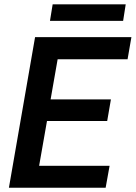

<svg xmlns="http://www.w3.org/2000/svg" viewBox="-20 -886 640 906"><path d="M485.8 -314.9 503.4 -417H218.8L252 -606.4H582L600.1 -710.9H145.5L22 0H478.5L497.1 -103.5H164.6L201.7 -314.9ZM561 -787.6 573.2 -865.7H228.5L215.8 -787.6Z"/></svg>

Font: Roboto Mono SemiBold
Style: Italic
Weight: 600
Italic angle: -10°
Monospace: yes
Designer: Google
Version: Version 3.000